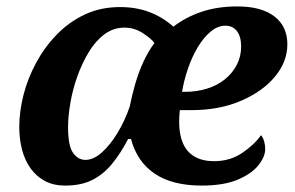

<svg xmlns="http://www.w3.org/2000/svg" viewBox="-20 -568 920 598"><path d="M183 10Q147 10 120.5 -4Q94 -18 76 -42.5Q58 -67 49 -100.5Q40 -134 40 -173Q40 -220 53 -271.5Q66 -323 92 -371.5Q118 -420 156 -459.5Q194 -499 243.5 -522.5Q293 -546 354 -546Q404 -546 445 -530.5Q486 -515 520 -485Q559 -515 608.5 -531.5Q658 -548 719 -548Q794 -548 834.5 -517Q875 -486 875 -430Q875 -376 836.5 -329.5Q798 -283 730.5 -254Q663 -225 577 -225H540Q539 -215 538.5 -205Q538 -195 538 -187Q538 -149 550 -121.5Q562 -94 586.5 -80Q611 -66 647 -66Q696 -66 734 -91.5Q772 -117 793 -147Q799 -140 802.5 -128.5Q806 -117 806 -104Q806 -80 785 -53.5Q764 -27 720.5 -8.5Q677 10 608 10Q517 10 462 -27Q407 -64 388 -135H379Q355 -89 328 -56.5Q301 -24 266.5 -7Q232 10 183 10ZM246 -70Q271 -70 297 -93Q323 -116 346 -154Q369 -192 384 -236Q391 -271 401 -306Q411 -341 426 -374Q441 -407 461 -434Q451 -448 424.5 -465Q398 -482 368 -482Q333 -482 305 -461Q277 -440 256 -405Q235 -370 220.5 -329Q206 -288 199 -246.5Q192 -205 192 -172Q192 -114 207.5 -92Q223 -70 246 -70ZM556 -282Q593 -282 625 -292Q657 -302 680.5 -321Q704 -340 717.5 -366Q731 -392 731 -423Q731 -454 718 -471Q705 -488 682 -488Q658 -488 636 -469.5Q614 -451 596 -421Q578 -391 565.5 -354.5Q553 -318 547 -282Z"/></svg>

Font: Noto Serif
Style: Italic
Weight: 400
Italic angle: -12°
Designer: Monotype Design Team
Foundry: Monotype Imaging Inc.
Version: Version 2.013